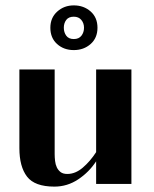

<svg xmlns="http://www.w3.org/2000/svg" viewBox="-20 -683 572 713"><path d="M183 -425V-111Q183 -99 184.5 -85.5Q186 -72 191 -61.5Q196 -51 205 -44Q214 -37 230 -37Q260 -37 287.5 -60.5Q315 -84 337 -118V-425H468V0H337V-84Q311 -44 270.5 -17Q230 10 182 10Q109 10 80.5 -27Q52 -64 52 -133V-425ZM167 -580Q167 -617 192.5 -640Q218 -663 254 -663Q291 -663 316.5 -640.5Q342 -618 342 -580Q342 -542 316.5 -519.5Q291 -497 254 -497Q217 -497 192 -519.5Q167 -542 167 -580ZM217 -580Q217 -563 226 -550.5Q235 -538 254 -538Q273 -538 282.5 -550.5Q292 -563 292 -580Q292 -597 282 -609Q272 -621 254 -621Q235 -621 226 -609Q217 -597 217 -580Z"/></svg>

Font: Gamine
Style: Bold
Weight: 700
Designer: Tapiwanashe Sebastian Garikayi
Version: Version 1.000